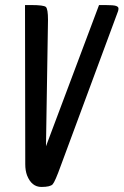

<svg xmlns="http://www.w3.org/2000/svg" viewBox="-20 -740 489 760"><path d="M396 -720Q430 -720 439.5 -716.5Q449 -713 449 -706.5Q449 -700 447 -695L221 -85Q198 -21 188.5 -10.5Q179 0 144 0Q105 0 87 -46Q80 -65 80 -90L79 -720H103Q153 -720 161.5 -712.5Q170 -705 170 -661L162 -161L372 -720Z"/></svg>

Font: Economica
Style: Bold Italic
Weight: 700
Designer: Vicente Lamonaca
Foundry: Vicente Lamonaca
Version: Version 1.100